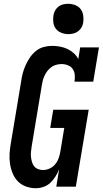

<svg xmlns="http://www.w3.org/2000/svg" viewBox="-20 -985 542 1013"><path d="M169 8Q142 8 117 -1Q92 -10 74.5 -28Q57 -46 47 -70Q37 -94 33 -120Q29 -146 30.5 -173Q32 -200 37 -228L91 -552Q94 -575 99.5 -596.5Q105 -618 114.5 -639.5Q124 -661 137.5 -681Q151 -701 169.5 -716Q188 -731 210.5 -737Q233 -743 255 -743Q277 -743 297.5 -739Q318 -735 336 -726.5Q354 -718 369 -704.5Q384 -691 393 -673L403 -735H502L472 -554H373Q376 -572 374.5 -589.5Q373 -607 364 -620.5Q355 -634 338.5 -640.5Q322 -647 305 -647Q292 -647 278 -643.5Q264 -640 252.5 -632Q241 -624 232 -613Q223 -602 216.5 -589Q210 -576 206.5 -563Q203 -550 201 -537L147 -212Q145 -198 143.5 -184Q142 -170 143.5 -157Q145 -144 148.5 -131Q152 -118 160 -108Q168 -98 180.5 -93Q193 -88 207 -88Q224 -88 241 -95.5Q258 -103 270 -117Q282 -131 288.5 -148Q295 -165 298 -183L319 -310H245L261 -406H448L380 0H277L292 -92Q284 -72 272.5 -53.5Q261 -35 245.5 -20.5Q230 -6 209.5 1Q189 8 169 8ZM340 -805Q321 -805 303.5 -812Q286 -819 275 -833Q264 -847 261.5 -866Q259 -885 262 -904Q264 -918 271 -930Q278 -942 289 -950.5Q300 -959 313.5 -962Q327 -965 340 -965Q359 -965 377 -958Q395 -951 405.5 -937Q416 -923 419 -904Q422 -885 419 -866Q417 -852 410 -840Q403 -828 391.5 -819.5Q380 -811 366.5 -808Q353 -805 340 -805Z"/></svg>

Font: Iosevka Slab
Style: Bold Italic
Weight: 700
Italic angle: -9°
Monospace: yes
Designer: Belleve Invis
Foundry: Belleve Invis
Version: Version 11.1.0; ttfautohint (v1.8.3)